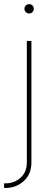

<svg xmlns="http://www.w3.org/2000/svg" viewBox="-63 -716 239 940"><path d="M68.4 -515.6H90.8V79.1Q90.8 136.7 53.5 170.4Q16.1 204.1 -34.2 204.1H-43V181.6H-34.2Q6.3 181.6 37.4 154.3Q68.4 127 68.4 79.1ZM79.6 -649.9Q70.3 -649.9 63.5 -656.7Q56.6 -663.6 56.6 -672.9Q56.6 -682.6 63.5 -689.2Q70.3 -695.8 79.6 -695.8Q89.4 -695.8 95.9 -689.2Q102.5 -682.6 102.5 -672.9Q102.5 -663.6 95.9 -656.7Q89.4 -649.9 79.6 -649.9Z"/></svg>

Font: Inter Display Thin
Style: Regular
Weight: 100
Designer: Rasmus Andersson
Foundry: rsms
Version: Version 4.000;git-a52131595